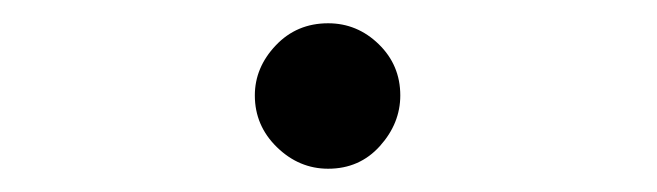

<svg xmlns="http://www.w3.org/2000/svg" viewBox="-20 -450 565 165"><path d="M199 -368Q199 -392 217 -411Q235 -430 262 -430Q287 -430 305.5 -412Q324 -394 324 -368Q324 -344 306.5 -324.5Q289 -305 262 -305Q237 -305 218 -323.5Q199 -342 199 -368Z"/></svg>

Font: CMU Typewriter Text
Style: Regular
Weight: 500
Monospace: yes
Version: Version 0.7.0